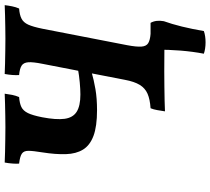

<svg xmlns="http://www.w3.org/2000/svg" viewBox="-59 -660 895 817"><g transform="rotate(-90 388.5 -251.5)"><path d="M323.2 3Q325.7 -13.6 328.5 -29.9Q331.3 -46.1 336.4 -58.3Q374.2 -60.8 398 -71.1Q421.9 -81.5 435.9 -104.5Q449.9 -127.5 457.4 -167.9L525.5 -518.7Q533.5 -558.5 532.1 -578.5Q530.6 -598.6 517.9 -606.9Q505.2 -615.2 477.7 -617.7Q476.7 -629.4 477.9 -646.1Q479.2 -662.9 482.2 -679Q500.2 -678 526.7 -677.5Q553.3 -677 581.9 -676.5Q610.5 -676 633 -676Q655.6 -676 681.1 -676.5Q706.6 -677 731.4 -677.5Q756.1 -678 775.1 -679Q773.1 -662.3 770 -647.2Q767 -632 760.8 -617.7Q733.8 -615.7 717.6 -607.4Q701.4 -599.2 692.1 -578.8Q682.9 -558.5 674.8 -518.7L604.8 -158.3Q597.3 -118.5 598.7 -97.4Q600.2 -76.3 613.4 -68.3Q626.7 -60.3 652.7 -58.3Q654.7 -47.7 652.6 -30.9Q650.6 -14.1 647.6 3Q627 1 585.7 0.5Q544.4 0 493.8 0Q460.3 0 427.4 0.5Q394.4 1 367.4 1.5Q340.3 2 323.2 3ZM328.4 -286.1Q259.1 -286.1 218.8 -301.2Q178.4 -316.4 160.5 -345.7Q142.5 -375 141.1 -418.4Q139.6 -461.8 148.6 -518.7Q155.2 -558.6 155.2 -578.2Q155.3 -597.7 143.3 -605.9Q131.3 -614.2 100.8 -617.7Q99.8 -629.4 101.1 -646.1Q102.3 -662.9 105.4 -679Q123.3 -678 149.9 -677.5Q176.4 -677 205 -676.5Q233.6 -676 256.2 -676Q278.8 -676 304.3 -676.5Q329.8 -677 354.5 -677.5Q379.3 -678 398.3 -679Q396.2 -662.3 393.2 -647.2Q390.1 -632 384 -617.7Q357.6 -615.7 341.6 -608Q325.7 -600.2 315.9 -580.3Q306.1 -560.3 298.1 -519.8Q286.7 -460.2 291.4 -424.4Q296.2 -388.7 321.3 -372.8Q346.3 -356.9 394.9 -356.9Q415.9 -356.9 446 -359.6Q476.1 -362.4 500.7 -366.9L490.1 -309.3Q457.3 -299.7 417.7 -292.9Q378.1 -286.1 328.4 -286.1ZM568.5 168.5Q577.4 121.8 581.7 69.8Q586 17.7 585.1 -30.7L623.4 -58.3H699.8Q712.8 -34.9 706.8 -1.9Q694.8 31.3 684 75Q673.3 118.8 664.8 168.5Q644.1 175.7 616.9 175.7Q589.8 175.7 568.5 168.5Z"/></g></svg>

Font: Vollkorn
Style: Italic
Weight: 400
Italic angle: -11°
Designer: Friedrich Althausen
Foundry: Friedrich Althausen
Version: Version 5.001